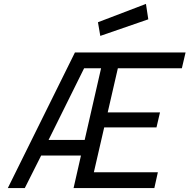

<svg xmlns="http://www.w3.org/2000/svg" viewBox="-20 -964 971 984"><path d="M395 -167H191L107 0H20L364 -695H931L912 -614H584L532 -388H800L782 -311H514L461 -81H789L771 0H357ZM229 -247H414L498 -614H411ZM728 -944 740 -865 494 -780 482 -850Z"/></svg>

Font: Panefresco 500wt
Style: Italic
Weight: 700
Foundry: Campivisivi & Chank Co
Version: Version 1.000